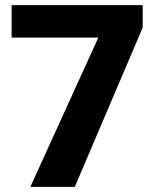

<svg xmlns="http://www.w3.org/2000/svg" viewBox="-20 -731 620 751"><path d="M538.1 -710.9V-623L272.5 0H98.6L364.7 -584H25.4V-710.9Z"/></svg>

Font: Vazirmatn RD Black
Style: Regular
Weight: 900
Designer: Saber Rastikerdar
Foundry: Saber Rastikerdar
Version: Version 32.102